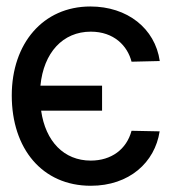

<svg xmlns="http://www.w3.org/2000/svg" viewBox="-20 -573 583 604"><path d="M301.1 -303.6H107.2C117.2 -407.3 177.6 -473.4 265.6 -473.4C338.4 -473.4 381 -429 393.8 -378.9L482.6 -381C467.7 -484 380.3 -552.6 264.2 -552.6C115.4 -552.6 17 -436.1 17 -272.7C17 -105.5 112.6 11.4 265.6 11.4C386.7 11.4 467.3 -62.1 482.2 -159.8L393.8 -161.6C378.2 -103.3 330.3 -67.8 265.6 -67.8C181.1 -67.8 123.2 -128.2 109.4 -224.8H301.1Z"/></svg>

Font: Margiela Sans Text
Style: Regular
Weight: 400
Designer: Stefan Endress, Andreas Faust
Version: Version 1.100;FEAKit 1.0